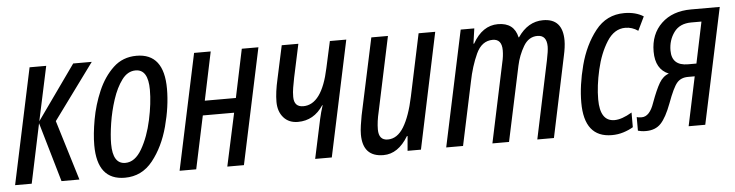

<svg xmlns="http://www.w3.org/2000/svg" viewBox="-40 -711 3394 886"><g transform="rotate(-5 1657.5 -268.0)"><path d="M0 0 114 -536H191L137 -284L316 -536H402L213 -278L298 0H215L135 -275L77 0Z M508 10Q587 10 637.5 -53.5Q688 -117 712.5 -208.5Q737 -300 737 -382Q737 -546 610 -546Q546 -546 502 -504.5Q458 -463 431 -400Q404 -337 392 -270Q380 -203 380 -152Q380 10 508 10ZM516 -58Q458 -58 458 -151Q458 -191 466.5 -246Q475 -301 492.5 -354.5Q510 -408 536.5 -443.5Q563 -479 600 -479Q658 -479 658 -384Q658 -322 641.5 -245.5Q625 -169 593 -113.5Q561 -58 516 -58Z M762 0 876 -536H953L906 -312H1050L1097 -536H1174L1060 0H983L1036 -245H891L839 0Z M1390 0H1467L1581 -536H1505L1478 -413Q1443 -247 1357 -247Q1314 -247 1314 -294Q1314 -316 1317.5 -336Q1321 -356 1326 -382L1359 -536H1282L1249 -383Q1235 -322 1235 -278Q1235 -233 1259.5 -205Q1284 -177 1326 -177Q1400 -177 1444 -244H1446Q1441 -229 1436.5 -212.5Q1432 -196 1429 -182Z M1706 10Q1774 10 1821 -68H1824L1818 0H1880L1993 -536H1916L1855 -248Q1836 -158 1806 -109Q1776 -60 1732 -60Q1690 -60 1690 -110Q1690 -146 1701 -192L1774 -536H1697L1621 -181Q1617 -160 1613.5 -136Q1610 -112 1610 -94Q1610 10 1706 10Z M1997 0H2075L2137 -292Q2151 -363 2177 -419.5Q2203 -476 2254 -476Q2296 -476 2296 -424Q2296 -397 2289 -368L2211 0H2288L2362 -347Q2372 -394 2396 -435Q2420 -476 2461 -476Q2504 -476 2504 -423Q2504 -403 2495 -360L2419 0H2496L2575 -375Q2579 -393 2581.5 -411Q2584 -429 2584 -444Q2584 -546 2493 -546Q2423 -546 2376 -477H2374Q2359 -546 2284 -546Q2212 -546 2167 -466H2164L2174 -536H2111Z M2764 10Q2792 10 2817.5 2Q2843 -6 2863 -18V-86Q2816 -58 2782 -58Q2715 -58 2715 -160Q2715 -222 2732 -296.5Q2749 -371 2783 -424.5Q2817 -478 2868 -478Q2900 -478 2927 -459L2958 -523Q2922 -546 2869 -546Q2787 -546 2735.5 -480.5Q2684 -415 2660 -323Q2636 -231 2636 -152Q2636 10 2764 10Z M2922 5Q2966 5 2991.5 -22Q3017 -49 3041 -113Q3067 -184 3085.5 -205.5Q3104 -227 3137 -227H3168L3120 0H3197L3311 -536H3178Q3092 -536 3040.5 -487Q2989 -438 2989 -357Q2989 -275 3050 -250Q3023 -241 3005.5 -211.5Q2988 -182 2966 -122Q2945 -60 2908 -60Q2892 -60 2885 -63V0Q2891 2 2900.5 3.5Q2910 5 2922 5ZM3142 -285Q3067 -285 3067 -355Q3067 -403 3093.5 -439.5Q3120 -476 3174 -476H3221L3181 -285Z"/></g></svg>

Font: Noto Sans UI Condensed
Style: Italic
Weight: 400
Width: 3
Italic angle: -12°
Designer: Monotype Design Team
Foundry: Monotype Imaging Inc.
Version: Version 1.901